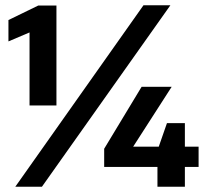

<svg xmlns="http://www.w3.org/2000/svg" viewBox="-20 -708 793 728"><path d="M92 -308V-585L12 -551V-632L125 -687H194V-308ZM38 0 524 -688H626L139 0ZM577 0V-75H375V-144L517 -379H631L485 -152H582L613 -241H681V-152H733V-75H681V0Z"/></svg>

Font: Saira SemiExpanded
Style: Bold
Weight: 700
Width: 6
Designer: Hector Gatti with collaboration of the Omnibus-Type team
Foundry: Omnibus-Type
Version: Version 1.101